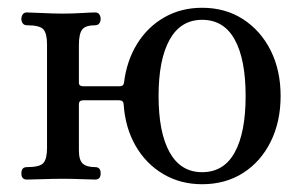

<svg xmlns="http://www.w3.org/2000/svg" viewBox="-20 -462 790 494"><path d="M500 12Q444 12 399.5 -14.5Q355 -41 328.5 -87.5Q302 -134 298 -195Q297 -204 286 -204H195Q183 -204 183 -194V-75Q183 -50 193 -41Q203 -32 225 -32Q239 -32 239 -16Q239 0 225 0Q215 0 190.5 -1Q166 -2 142 -2Q118 -2 88.5 -1Q59 0 49 0Q35 0 35 -16Q35 -32 49 -32Q83 -32 92 -43Q101 -54 101 -81V-348Q101 -375 92 -386Q83 -397 49 -397Q42 -397 38.5 -402Q35 -407 35 -413Q35 -420 38.5 -425Q42 -430 49 -430Q59 -430 88.5 -428.5Q118 -427 142 -427Q166 -427 190.5 -428.5Q215 -430 225 -430Q232 -430 235.5 -425Q239 -420 239 -413Q239 -407 235.5 -402Q232 -397 225 -397Q200 -397 191.5 -386Q183 -375 183 -346V-249Q183 -240 195 -240H287Q298 -240 299 -249Q306 -306 333 -349.5Q360 -393 403 -417.5Q446 -442 500 -442Q560 -442 605.5 -412.5Q651 -383 676.5 -332Q702 -281 702 -215Q702 -149 676.5 -97.5Q651 -46 605.5 -17Q560 12 500 12ZM500 -19Q556 -19 584 -70Q612 -121 612 -215Q612 -309 584 -360Q556 -411 500 -411Q445 -411 416.5 -360Q388 -309 388 -215Q388 -121 416.5 -70Q445 -19 500 -19Z"/></svg>

Font: Zen Old Mincho
Style: Regular
Weight: 400
Designer: Yoshimichi Ohira
Foundry: Positype
Version: Version 1.001